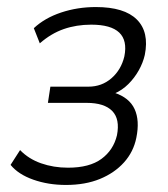

<svg xmlns="http://www.w3.org/2000/svg" viewBox="-20 -517 477 545"><path d="M167 8Q117 8 74.5 -7Q32 -22 10 -49L37 -91Q61 -66 96.5 -53.5Q132 -41 173 -41Q234 -41 268 -66Q302 -91 312 -133Q321 -179 298.5 -202Q276 -225 226 -225H116L123 -271H231Q269 -271 296.5 -295Q324 -319 333 -357Q342 -402 318.5 -424.5Q295 -447 239 -447Q197 -447 161 -434.5Q125 -422 93 -394L76 -437Q107 -466 153.5 -481.5Q200 -497 252 -497Q333 -497 368.5 -461.5Q404 -426 391 -361Q386 -339 374 -317.5Q362 -296 344.5 -278.5Q327 -261 304 -251V-254Q347 -240 362 -207.5Q377 -175 367 -126Q359 -86 332 -56Q305 -26 263.5 -9Q222 8 167 8Z"/></svg>

Font: Nunito Sans 10pt Condensed Light
Style: Italic
Weight: 300
Width: 3
Italic angle: -9°
Designer: Vernon Adams
Foundry: Vernon Adams
Version: Version 3.101;gftools[0.9.27]